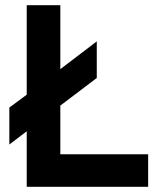

<svg xmlns="http://www.w3.org/2000/svg" viewBox="-20 -720 606 740"><path d="M83 0V-214L16 -163V-305.5L83 -355V-700H212.5V-453.5L353 -560.5V-419.5L212.5 -313V-125.5H551V0Z"/></svg>

Font: Overpass
Style: Bold
Weight: 700
Designer: Delve Withrington, Dave Bailey, Thomas Jockin
Foundry: Delve Fonts LLC
Version: Version 4.000; ttfautohint (v1.8.3)